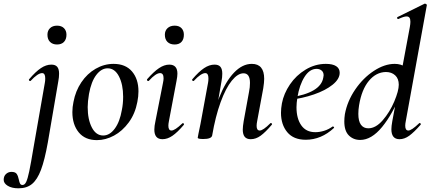

<svg xmlns="http://www.w3.org/2000/svg" viewBox="-122 -745 2332 1040"><path d="M-102 229Q-102 209 -89.5 197.5Q-77 186 -60 186Q-39 186 -31.5 197Q-24 208 -20 228Q-17 243 -13 250Q-9 257 0 257Q12 257 20 240Q28 223 36.5 182.5Q45 142 60 52L121 -297Q123 -306 123 -321Q123 -349 106 -349Q83 -349 44 -307Q43 -306 41 -306Q38 -306 35.5 -309.5Q33 -313 36 -316Q71 -357 99.5 -376Q128 -395 156 -395Q178 -395 188 -383Q198 -371 198 -346Q198 -326 194 -306L137 27Q120 122 100 175Q80 228 51.5 251.5Q23 275 -22 275Q-58 275 -80 261.5Q-102 248 -102 229ZM135 -557Q135 -579 149 -592.5Q163 -606 187 -606Q211 -606 224.5 -592.5Q238 -579 238 -557Q238 -532 224.5 -518Q211 -504 187 -504Q163 -504 149 -518Q135 -532 135 -557Z M270 -138Q270 -165 276 -193Q287 -252 318.5 -299Q350 -346 396 -372.5Q442 -399 493 -399Q558 -399 593 -358Q628 -317 628 -250Q628 -223 622 -193Q610 -129 575.5 -82Q541 -35 495.5 -10.5Q450 14 403 14Q339 14 304.5 -28Q270 -70 270 -138ZM538 -149Q545 -183 545 -221Q545 -287 522.5 -331Q500 -375 461 -375Q427 -375 399.5 -339Q372 -303 360 -236Q353 -194 353 -165Q353 -98 375.5 -54.5Q398 -11 437 -11Q472 -11 499.5 -48Q527 -85 538 -149Z M714 -43Q714 -62 720 -89L761 -297Q764 -311 764 -321Q764 -349 745 -349Q722 -349 684 -307Q683 -306 681 -306Q677 -306 675 -309.5Q673 -313 675 -316Q711 -357 739.5 -376Q768 -395 795 -395Q839 -395 839 -346Q839 -331 834 -306L793 -89Q790 -74 790 -64Q790 -38 807 -38Q825 -38 865 -76Q867 -78 869 -78Q872 -78 874 -74.5Q876 -71 873 -68Q839 -28 812 -9.5Q785 9 758 9Q714 9 714 -43ZM771 -557Q771 -579 785.5 -592.5Q800 -606 824 -606Q848 -606 861 -592.5Q874 -579 874 -557Q874 -532 861 -518Q848 -504 824 -504Q799 -504 785 -518Q771 -532 771 -557Z M1193 -43Q1193 -59 1198 -89L1227 -248Q1232 -272 1232 -296Q1232 -348 1197 -348Q1166 -348 1133.5 -308Q1101 -268 1073 -191.5Q1045 -115 1027 -10L1011 -11Q1030 -128 1065 -216Q1100 -304 1145.5 -351.5Q1191 -399 1242 -399Q1309 -399 1309 -318Q1309 -299 1304 -267L1271 -89Q1268 -74 1268 -63Q1268 -38 1285 -38Q1303 -38 1342 -77Q1344 -79 1345 -79Q1348 -79 1350.5 -75.5Q1353 -72 1350 -69Q1316 -29 1290 -10Q1264 9 1236 9Q1214 9 1203.5 -4Q1193 -17 1193 -43ZM949 1 953 -21Q963 -68 964 -74L1005 -297Q1007 -306 1007 -321Q1007 -349 990 -349Q967 -349 928 -307Q927 -306 925 -306Q922 -306 919.5 -309.5Q917 -313 920 -316Q955 -357 983.5 -376Q1012 -395 1040 -395Q1062 -395 1072 -383Q1082 -371 1082 -346Q1082 -326 1078 -306L1027 -10Q1022 8 979 8Q949 8 949 1Z M1400 -134Q1400 -157 1405 -185Q1415 -238 1448.5 -287.5Q1482 -337 1533.5 -368Q1585 -399 1643 -399Q1680 -399 1699 -386.5Q1718 -374 1718 -351Q1718 -317 1679.5 -286Q1641 -255 1578.5 -233.5Q1516 -212 1447 -204L1449 -217Q1615 -242 1629 -324Q1631 -334 1631 -337Q1631 -354 1620 -363Q1609 -372 1593 -372Q1555 -372 1527.5 -328.5Q1500 -285 1489 -218Q1484 -186 1484 -164Q1484 -103 1510 -66Q1536 -29 1586 -29Q1609 -29 1633.5 -36.5Q1658 -44 1680 -60H1681Q1684 -60 1686.5 -57Q1689 -54 1687 -52Q1618 12 1534 12Q1468 12 1434 -29Q1400 -70 1400 -134Z M1743 -87Q1743 -105 1746 -126Q1759 -197 1802 -260Q1845 -323 1903 -361Q1961 -399 2016 -399Q2050 -399 2074 -382Q2098 -365 2100 -332L2053 -246Q2005 -127 1947.5 -57Q1890 13 1829 13Q1792 13 1767.5 -11.5Q1743 -36 1743 -87ZM2038 -286Q2038 -319 2018.5 -337Q1999 -355 1968 -355Q1915 -354 1876 -307Q1837 -260 1823 -175Q1819 -151 1819 -128Q1819 -89 1833 -69.5Q1847 -50 1873 -50Q1913 -50 1951 -93.5Q1989 -137 2013.5 -195Q2038 -253 2038 -286ZM1998 -45Q1998 -61 2003 -89L2098 -599Q2101 -616 2101 -627Q2101 -642 2096 -649Q2091 -656 2080 -656Q2066 -656 2036 -642H2034Q2030 -642 2029 -647Q2028 -652 2032 -653L2178 -725H2180Q2184 -725 2187.5 -722Q2191 -719 2190 -717L2076 -89Q2073 -74 2073 -64Q2073 -38 2090 -38Q2107 -38 2148 -77Q2150 -79 2151 -79Q2154 -79 2156.5 -75.5Q2159 -72 2156 -69Q2121 -29 2095 -10Q2069 9 2042 9Q1998 9 1998 -45Z"/></svg>

Font: Cormorant Infant SemiBold
Style: Italic
Weight: 600
Italic angle: -10°
Designer: Christian Thalmann (Catharsis Fonts)
Foundry: Catharsis Fonts
Version: Version 4.000